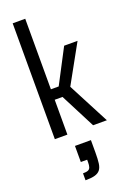

<svg xmlns="http://www.w3.org/2000/svg" viewBox="-237 -979 1001 1481"><g transform="rotate(-20 263.5 -238.0)"><path d="M77 48V-903H180V-324H244L391 -605H501L327 -291L504 48H391L244 -238H180V48ZM191 427V370Q219 370 233 364Q247 358 252 343Q257 328 257 303V282H205V150H336V253Q336 306 331.5 339.5Q327 373 312 392Q297 411 268 419Q239 427 191 427Z"/></g></svg>

Font: Farlight84_Sys_V01
Style: Regular
Weight: 400
Designer: Ryoko NISHIZUKA  (kana, bopomofo & ideographs); Paul D. Hunt (Latin, Greek & Cyrillic); Sandoll Communications , Soo-you
Foundry: Adobe
Version: Version 2.004;October 29, 2024;FontCreator 14.0.0.2814 64-bi